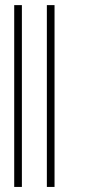

<svg xmlns="http://www.w3.org/2000/svg" viewBox="-20 -738 338 758"><path d="M66.4 0H36.1V-717.8H66.4ZM195.3 0H165V-717.8H195.3Z"/></svg>

Font: Pretendard Thin
Style: Regular
Weight: 100
Designer: Base glyphs from Inter by Rasmus Andersson; Hangeul glyphs from Noto Sans CJK(Source Han Sans) by Jang Soo-young and Kan
Foundry: Kil Hyung-jin
Version: Version 1.309